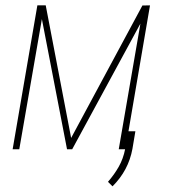

<svg xmlns="http://www.w3.org/2000/svg" viewBox="-20 -548 627 705"><path d="M241.2 -41.5 502.9 -527.8 530.8 -528.3 440.4 0H416L495.6 -461.4L245.1 0H226.1L133.8 -478L50.8 0H26.4L117.2 -528.3H147.9ZM466.3 -1.5Q451.7 78.1 393.1 136.2L376.5 119.6Q399.9 92.8 416.3 63.7Q432.6 34.7 439.5 -0.5L450.7 -65.9H477.1Z"/></svg>

Font: Roboto Mono Thin
Style: Italic
Weight: 250
Designer: Google
Version: Version 2.000985; 2015; ttfautohint (v1.3)